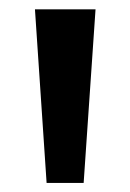

<svg xmlns="http://www.w3.org/2000/svg" viewBox="-20 -828 280 412"><path d="M80 -435.5 55 -808H185L159.5 -435.5Z"/></svg>

Font: Encode Sans Semi Expanded SemiBold
Style: Regular
Weight: 600
Width: 6
Designer: Multiple Designers
Foundry: Impallari Type
Version: Version 3.000; ttfautohint (v1.8.3) -l 8 -r 50 -G 200 -x 14 